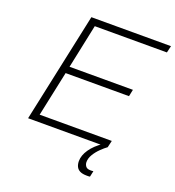

<svg xmlns="http://www.w3.org/2000/svg" viewBox="-156 -810 1034 1133"><g transform="rotate(20 361.5 -244.0)"><path d="M76 0 223 -688H723L713 -645H260L202 -369H600L591 -326H193L133 -43H586L576 0ZM517 200Q490 200 474 192Q458 184 451 169Q444 154 444 135Q444 99 470 61Q496 23 545 -10L576 0Q559 12 538 32.5Q517 53 502.5 77Q488 101 488 125Q488 139 496.5 151Q505 163 527 163Q531 163 534.5 163Q538 163 545 162L537 199Q531 200 527 200Q523 200 517 200Z"/></g></svg>

Font: Saira Expanded ExtraLight
Style: Italic
Weight: 250
Width: 7
Italic angle: -12°
Designer: Hector Gatti with collaboration of the Omnibus-Type team
Foundry: Omnibus-Type
Version: Version 1.101